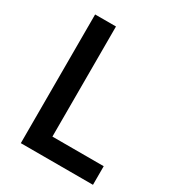

<svg xmlns="http://www.w3.org/2000/svg" viewBox="-167 -785 809 885"><g transform="rotate(30 237.5 -342.5)"><path d="M463 -99H190V-685H79V0H463Z"/></g></svg>

Font: Sunflower Medium
Style: Regular
Weight: 500
Designer: JIKJI
Foundry: JIKJI
Version: Version 1.00